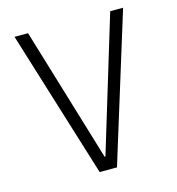

<svg xmlns="http://www.w3.org/2000/svg" viewBox="-105 -788 809 878"><g transform="rotate(-15 300.0 -349.0)"><path d="M259 0 43 -698H107L299 -62H303L496 -698H557L341 0Z"/></g></svg>

Font: IBM Plex Mono Light
Style: Regular
Weight: 300
Monospace: yes
Designer: Mike Abbink, Paul van der Laan, Pieter van Rosmalen
Foundry: Bold Monday
Version: Version 2.3